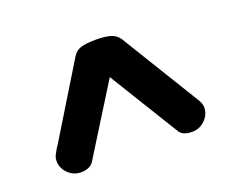

<svg xmlns="http://www.w3.org/2000/svg" viewBox="-75 -833 767 634"><g transform="rotate(-20 309.0 -516.5)"><path d="M569 -382Q569 -357 550 -338Q531 -319 505 -319Q471 -319 460 -338L310 -582L158 -338Q145 -319 113 -319Q88 -319 69 -337.5Q50 -356 50 -382Q50 -392 54 -400.5Q58 -409 63 -417.5Q68 -426 70 -428L227 -685Q238 -703 257 -708.5Q276 -714 308 -714Q342 -714 361 -708Q380 -702 391 -685L549 -427Q551 -423 557 -414Q563 -405 566 -397Q569 -389 569 -382Z"/></g></svg>

Font: Quicksand
Style: Bold
Weight: 700
Version: Version 3.000